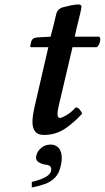

<svg xmlns="http://www.w3.org/2000/svg" viewBox="-20 -593 468 858"><path d="M135 -118 196 -382H121Q115 -382 115 -384Q115 -386 117 -396.5Q119 -407 120 -409Q122 -415 128 -420Q134 -425 148 -426L206 -429L219 -479Q226 -508 231.5 -531Q237 -554 263 -561Q278 -565 297 -569Q316 -573 330 -573Q344 -573 344 -564Q344 -558 340 -539.5Q336 -521 331 -502Q326 -483 324 -474L314 -429H423Q429 -425 428 -414.5Q427 -404 422.5 -394.5Q418 -385 412 -382H304L244 -127Q242 -117 239.5 -105.5Q237 -94 237 -84Q237 -66 248 -66Q256 -66 277.5 -78.5Q299 -91 318 -113Q329 -113 337 -102.5Q345 -92 347 -85Q310 -44 269 -17Q228 10 176 10Q149 10 137 -5.5Q125 -21 125 -47Q125 -63 128 -82Q131 -101 135 -118ZM206 53Q229 53 242.5 68.5Q256 84 256 114Q256 121 255 129.5Q254 138 252 146Q245 181 226 200.5Q207 220 180 229.5Q153 239 122 245V220Q202 201 208 171Q209 168 209 164Q209 151 200 147Q191 143 179 142Q166 140 153.5 132.5Q141 125 141 110Q141 106 142 104Q146 83 164 68Q182 53 206 53Z"/></svg>

Font: Libertinus Serif SemiBold
Style: Italic
Weight: 600
Italic angle: -11.5°
Designer: Philipp H. Poll, Khaled Hosny
Foundry: Caleb Maclennan
Version: Version 7.051;RELEASE